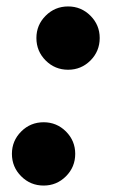

<svg xmlns="http://www.w3.org/2000/svg" viewBox="-20 -560 372 596"><path d="M115.5 16Q74.5 16 45.8 -12.8Q17 -41.5 17 -82.5Q17 -123 45.8 -151.8Q74.5 -180.5 115.5 -180.5Q156 -180.5 184.8 -151.8Q213.5 -123 213.5 -82.5Q213.5 -41.5 184.8 -12.8Q156 16 115.5 16ZM191.5 -343.5Q150.5 -343.5 121.8 -372.2Q93 -401 93 -442Q93 -482.5 121.8 -511.2Q150.5 -540 191.5 -540Q232 -540 260.8 -511.2Q289.5 -482.5 289.5 -442Q289.5 -401 260.8 -372.2Q232 -343.5 191.5 -343.5Z"/></svg>

Font: Epilogue Black
Style: Italic
Weight: 900
Italic angle: -12°
Designer: Tyler Finck
Foundry: Etcetera Type Co
Version: Version 2.111